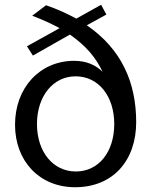

<svg xmlns="http://www.w3.org/2000/svg" viewBox="-20 -775 634 805"><path d="M551 -263C551 -428 490 -569 344 -669L426 -714L404 -755L300 -697C261 -718 220 -737 173 -753L115 -709C157 -693 195 -676 230 -657L93 -581L118 -542L273 -630C341 -583 383 -532 410 -474C381 -503 341 -520 291 -520C148 -520 43 -408 43 -252C43 -100 145 10 295 10C453 10 551 -101 551 -263ZM298 -56C202 -56 135 -139 135 -255C135 -371 202 -455 297 -455C393 -455 459 -372 459 -255C459 -138 394 -56 298 -56Z"/></svg>

Font: Cheyenne Sans
Style: Regular
Weight: 400
Designer: The Public Sans project authors (U.S. Web Design System), Libre Franklin designed by Pablo Impallari and Rodrigo Fuenzal
Foundry: The Cheyenne Sans Project Authors
Version: Version 2.007